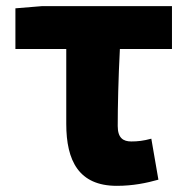

<svg xmlns="http://www.w3.org/2000/svg" viewBox="-20 -589 608 623"><path d="M359 14C411 14 455 5 494 -6L471 -139C445 -132 427 -130 406 -130C380 -130 362 -141 362 -180C362 -242 364 -335 369 -430H538V-569H115L30 -562V-430H195V-187C195 -67 236 14 359 14Z"/></svg>

Font: Noto Sans T Chinese Black
Style: Bold
Weight: 900
Designer: Ryoko NISHIZUKA (kana & ideographs); Paul D. Hunt (Latin, Greek & Cyrillic); Wenlong ZHANG (bopomofo); Sandoll Communica
Foundry: Adobe Systems Incorporated
Version: Version 1.000;PS 1;hotconv 1.0.78;makeotf.lib2.5.61930